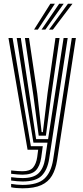

<svg xmlns="http://www.w3.org/2000/svg" viewBox="-20 -804 448 1031"><path d="M101 207.2Q85.2 207.2 67.4 205.6Q49.5 204 39.8 201.5V183.5Q53.2 186 70.4 187.5Q87.5 189 101 189Q182.5 189 218.5 155.2Q254.5 121.5 265.2 54L365.5 -600H387.5L286.5 57.5Q278.8 105.8 259.2 139.1Q239.8 172.5 201.9 189.9Q164 207.2 101 207.2ZM101 134Q79.2 134 39.8 129.2V111.2Q60 113.2 74.8 114.4Q89.5 115.5 101 115.5Q141 115.5 157.8 95.5Q174.5 75.5 179.8 39.5L185 0H128L25.5 -600H47.5L145.8 -19H209.8L201.2 43Q194.5 88.2 172.4 111.1Q150.2 134 101 134ZM101 170.5Q88.8 170.5 71.9 169.1Q55 167.8 39.8 165.5V147.5Q76.8 152.2 101 152.2Q160.2 152.2 187.2 126.1Q214.2 100 222.5 46.8L235 -37.8H159.5L123.2 -257.5L69.8 -600H91.8L141.5 -272.5L174 -56.8H238.2L321.5 -600H343.5L243.8 50.2Q234.5 108.5 203.8 139.5Q173 170.5 101 170.5ZM187.8 -75.5 159.8 -287.2 113.8 -600H135.8L180.2 -301L203.5 -94.5H210.2L235.5 -304.5L277.8 -600H299.8L253.8 -282.5L226.5 -75.5ZM162.8 -645 250.5 -784H274.8L183.2 -645ZM243.2 -645 345 -784H369.2L264 -645ZM203 -645 297.8 -784H322L223.5 -645Z"/></svg>

Font: Big Shoulders Inline Display
Style: Bold
Weight: 700
Designer: Patric King
Foundry: XO Type Co
Version: Version 1.000